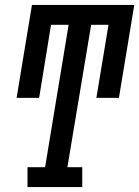

<svg xmlns="http://www.w3.org/2000/svg" viewBox="-20 -755 562 775"><path d="M91 0V-80H162L257 -655H186L138 -360H47L109 -735H522L460 -360H369L418 -655H348L252 -80H312V0Z"/></svg>

Font: Iosevka Slab Medium Oblique
Style: Regular
Weight: 500
Italic angle: -9°
Monospace: yes
Designer: Belleve Invis
Foundry: Belleve Invis
Version: Version 11.1.1; ttfautohint (v1.8.3)